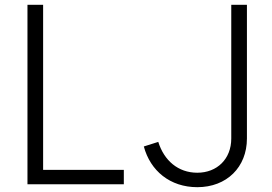

<svg xmlns="http://www.w3.org/2000/svg" viewBox="-20 -765 1129 797"><path d="M94 0H494V-60H159V-745H94ZM577 -157C604 -56 686 12 799 12C921 12 1005 -71 1005 -190V-745H940V-190C940 -105 881 -48 799 -48C719 -48 661 -99 637 -176Z"/></svg>

Font: Mluvka Light
Style: Regular
Weight: 300
Designer: Modified by Jiří Krblich, Original typeface by Gumpita Rahayu
Foundry: Gumpita Rahayu & Jiří Krblich
Version: Version 2.000;Glyphs 3.1.1 (3134)